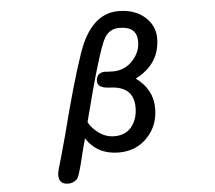

<svg xmlns="http://www.w3.org/2000/svg" viewBox="-58 -791 1115 994"><g transform="rotate(-5 500.0 -293.5)"><path d="M638.2 -221.7Q638.2 -275.4 609.9 -303.7Q579.1 -334.5 514.6 -336.4Q474.6 -337.9 459.5 -352.5Q450.7 -361.8 450.7 -375Q450.7 -397 462.4 -408.7Q474.1 -420.4 497.1 -420.4H497.6L506.3 -419.4L538.1 -418.5Q599.1 -418.5 640.1 -462.2Q681.2 -505.9 681.2 -561.5Q681.2 -598.1 661.6 -617.7Q639.2 -640.1 589.8 -640.1Q539.1 -640.1 513.2 -596.7Q477.5 -537.1 383.8 -168.5Q397.9 -138.7 435.1 -110.8Q472.7 -83.5 516.6 -83.5Q574.7 -83.5 606 -122.6Q638.2 -163.1 638.2 -221.7ZM532.2 2.4Q420.4 2.4 363.3 -85.9L343.3 -10.3Q320.3 89.8 307.1 115.2Q304.2 120.6 301.3 123Q282.2 140.1 257.8 140.1Q224.6 140.1 213.9 118.2Q208.5 107.4 208.5 90.8Q208.5 74.2 231 2.4L261.2 -106.9Q330.6 -380.4 380.9 -525.4Q449.2 -727.1 592.8 -727.1Q675.8 -727.1 729 -681.6Q731.9 -679.2 736.3 -674.8Q780.8 -630.4 780.8 -571.3Q780.8 -436.5 652.3 -371.1Q738.8 -308.1 738.8 -210Q738.8 -120.1 681.6 -59.6Q623.5 2.4 532.2 2.4Z"/></g></svg>

Font: YuPearl-Medium
Style: Medium
Weight: 500
Designer: Max Yao
Foundry: Max-Everyday
Version: Version 1.011; ttfautohint (v1.8.3)